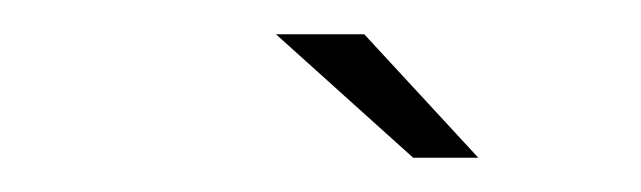

<svg xmlns="http://www.w3.org/2000/svg" viewBox="-20 -703 374 112"><path d="M221 -611H259L192.5 -683H141Z"/></svg>

Font: Anybody SemiExpanded Light
Style: Italic
Weight: 300
Width: 6
Italic angle: -10°
Version: Version 1.113;gftools[0.9.25]